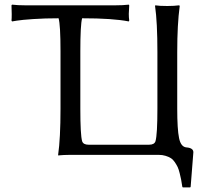

<svg xmlns="http://www.w3.org/2000/svg" viewBox="-20 -671 877 832"><path d="M705.1 -645Q720.2 -645 733.2 -645.8Q746.1 -646.5 751.5 -647.5L756.8 -647.9L758.8 -645Q748 -566.4 748 -444.8V-200.2Q748 -111.3 755.9 -72.8Q763.7 -34.2 788.1 -32.2Q817.9 -29.8 817.9 -11.2L806.2 138.2L804.2 141.1H772L770 138.2Q767.1 118.7 764.9 107.2Q762.7 95.7 758.5 79.1Q754.4 62.5 749.8 52.7Q745.1 43 737.5 31.7Q730 20.5 720.5 14.4Q710.9 8.3 697.3 4.2Q683.6 0 667 0H285.2Q270 0 256.8 0.7Q243.7 1.5 238.3 2L232.9 2.9L231.9 0Q242.2 -71.3 242.2 -200.2V-448.2Q242.2 -562.5 233.9 -591.8Q174.3 -591.8 124 -588.4Q73.7 -585 52.7 -581.5L32.2 -578.1L29.8 -582Q30.8 -588.9 30.8 -609.9Q30.8 -633.8 29.8 -647.9L32.2 -650.9Q56.6 -647.9 91.8 -647.9H478Q513.7 -647.9 538.1 -650.9L540 -647.9Q538.1 -619.6 538.1 -610.8Q538.1 -595.7 540 -582L538.1 -578.1Q469.2 -591.8 335.9 -591.8Q328.1 -564.5 328.1 -448.2V-200.2Q328.1 -86.4 335.9 -59.1Q340.8 -43.9 363.8 -43.9H626Q648.9 -43.9 653.8 -59.1Q662.1 -88.4 662.1 -200.2V-444.8Q662.1 -575.2 651.9 -645L652.8 -647.9Q669.9 -645 705.1 -645Z"/></svg>

Font: Linear Smooth
Style: Regular
Weight: 400
Designer: Philipp H. Poll, Flanker
Foundry: Philipp H. Poll, reworked by Flanker
Version: Version 1.061 | FøM Fix